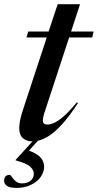

<svg xmlns="http://www.w3.org/2000/svg" viewBox="-56 -662 466 914"><path d="M161 -142Q152.5 -118 150.2 -106Q148 -94 148 -87Q148 -69 171 -69Q183 -69 201.2 -76.8Q219.5 -84.5 246 -107.2Q272.5 -130 310 -175L315 -171Q272.5 -106 237.8 -68.5Q203 -31 175.2 -14Q147.5 3 124.5 8L82 55Q124 71 139 90Q154 109 154 132Q154 158 137.2 181Q120.5 204 91 218.2Q61.5 232.5 23.5 232.5Q-10.5 232.5 -23.5 222.5Q-36.5 212.5 -36.5 199Q-36.5 170.5 -9.5 170.5Q-5.5 170.5 1 180.8Q7.5 191 19 201Q30.5 211 49 211Q73.5 211 89.2 198.5Q105 186 105 165Q105 147.5 87.5 131.2Q70 115 18.5 101.5V99L98.5 11Q97.5 11 96.5 11Q71.5 11 53.5 -3.8Q35.5 -18.5 35.5 -53.5Q35.5 -65 39 -86Q42.5 -107 57 -150.5L166.5 -483.5H70L78.5 -512H175.5L218.5 -642H325L282.5 -512H389.5L383 -483.5H273Z"/></svg>

Font: Newsreader 72pt Medium
Style: Italic
Weight: 500
Italic angle: -17°
Designer: Hugues Gentile
Foundry: Production Type
Version: Version 1.003; ttfautohint (v1.8.3)